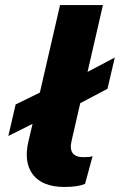

<svg xmlns="http://www.w3.org/2000/svg" viewBox="-20 -732 475 761"><path d="M298 -323 264 -175Q248 -109 311 -109Q336 -109 347 -113L317 -3Q288 9 236 9Q148 9 110.5 -40Q73 -89 93 -173L109 -241L13 -193L42 -318L138 -365L218 -712H388L327 -447L435 -504L406 -380Z"/></svg>

Font: Elaine Sans
Style: Bold Italic
Weight: 700
Italic angle: -13°
Designer: Wei Huang
Foundry: Wei Huang
Version: Version 2.001;December 24, 2019;FontCreator 12.0.0.2547 64-b